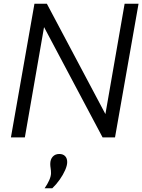

<svg xmlns="http://www.w3.org/2000/svg" viewBox="-20 -730 757 1020"><path d="M642 -710H716L591 0H525L214 -586L112 0H38L163 -710H229L540 -124ZM217 270Q232 249 241.5 227.5Q251 206 251 190Q251 176 249 164Q247 152 247 141Q247 117 260 102.5Q273 88 295 88Q315 88 326 99.5Q337 111 337 131Q337 149 326 174Q315 199 297 224.5Q279 250 258 270Z"/></svg>

Font: Livvic
Style: Italic
Weight: 400
Italic angle: -10°
Designer: Jacques Le Bailly, Baron von Fonthausen
Version: Version 1.001; ttfautohint (v1.8.2)